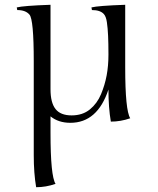

<svg xmlns="http://www.w3.org/2000/svg" viewBox="-20 -503 659 802"><path d="M414 -444Q399 -461 364 -461L362 -472Q389 -479 503 -483V-222Q503 -42 524 -9Q484 5 443 5Q433 -53 433 -129Q387 10 274 10Q224 10 191 -17V52Q191 232 212 265Q172 279 131 279Q121 221 121 145V-247Q121 -422 103 -442Q87 -461 52 -461L50 -472Q77 -479 191 -483V-130Q191 -74 212 -47.5Q233 -21 279 -21Q325 -21 355.5 -46Q386 -71 402 -109.5Q418 -148 425.5 -188Q433 -228 433 -275Q433 -322 431.5 -354Q430 -386 426.5 -410Q423 -434 414 -444Z"/></svg>

Font: Gilda Display
Style: Regular
Weight: 400
Designer: Eduardo Rodriguez Tunni
Foundry: Eduardo Rodriguez Tunni
Version: Version 1.001